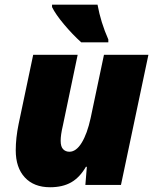

<svg xmlns="http://www.w3.org/2000/svg" viewBox="-20 -786 662 816"><path d="M440.4 -606H325.2Q287.1 -640.6 251.7 -682.9Q216.3 -725.1 201.2 -755.9V-766.1H394.5Q408.2 -690.9 440.4 -618.2ZM247.1 -252Q237.8 -212.9 237.8 -187.7Q237.8 -162.6 248.3 -151.9Q258.8 -141.1 274.9 -141.1Q303.7 -141.1 327.1 -179.2Q350.6 -217.3 365.2 -284.2L421.9 -553.2H610.8L494.1 0H342.8L349.1 -77.1H345.2Q318.8 -31.7 282.5 -11Q246.1 9.8 192.9 9.8Q124 9.8 85.4 -32Q46.9 -73.7 46.9 -147Q46.9 -199.7 59.1 -258.8L121.1 -553.2H310.1Z"/></svg>

Font: Open Sans Hebrew Extra Bold
Style: Italic
Weight: 800
Italic angle: -12°
Foundry: Ascender Corporation, Yanek Iontef
Version: Version 2.001;PS 002.001;hotconv 1.0.70;makeotf.lib2.5.58329